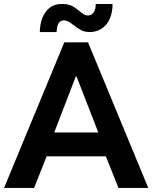

<svg xmlns="http://www.w3.org/2000/svg" viewBox="-21 -929 753 949"><path d="M296.9 -719.7H414.1L711.9 0H564.5L502.4 -156.2H209.5L147.5 0H-1ZM285.2 -909.2Q314.5 -909.7 333.3 -900.4Q352.1 -891.1 372.1 -874Q384.8 -862.8 393.6 -857.7Q402.3 -852.5 413.1 -852.5Q432.1 -852.5 442.4 -868.2Q452.6 -883.8 452.1 -909.2H535.2Q535.6 -869.6 522.5 -838.4Q509.3 -807.1 483.9 -789.1Q458.5 -771 422.9 -770.5Q397 -771 379.9 -780Q362.8 -789.1 341.8 -805.7Q326.2 -817.4 316.4 -822.8Q306.6 -828.1 294.9 -828.1Q277.3 -828.6 268.3 -813.5Q259.3 -798.3 258.8 -770.5H175.8Q176.3 -811 189.5 -843Q202.6 -875 227.3 -892.6Q252 -910.2 285.2 -909.2ZM464.8 -274.4 357.4 -550.8H353.5L247.1 -274.4Z"/></svg>

Font: Reddit Sans Strawberry
Style: Bold
Weight: 700
Designer: Stephen Hutchings
Foundry: Reddit
Version: Version 1.013